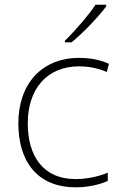

<svg xmlns="http://www.w3.org/2000/svg" viewBox="-20 -786 514 816"><path d="M431 -758V-766H386C358 -723 297 -653 256 -613V-606H284C336 -648 398 -715 431 -758ZM302 10C358 10 404 -2 438 -17V-52C399 -36 351 -25 301 -25C160 -25 98 -127 98 -262C98 -407 179 -504 316 -504C354 -504 395 -497 434 -480L443 -515C407 -531 366 -540 316 -540C158 -540 58 -430 58 -262C58 -100 138 10 302 10Z"/></svg>

Font: Noto Sans Ethiopic ExtraLight
Style: Regular
Weight: 200
Designer: Monotype Design Team
Foundry: Monotype Imaging Inc.
Version: Version 2.102